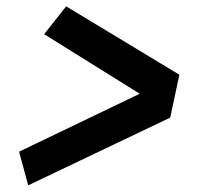

<svg xmlns="http://www.w3.org/2000/svg" viewBox="-20 -638 640 597"><path d="M185.7 -618.3 537.7 -405.7 512 -285.7 117.3 -531.7ZM39.3 -166.3 537.7 -405.7 509.3 -272.3 67.7 -61.7Z"/></svg>

Font: Epunda Slab Light
Style: Italic
Weight: 300
Italic angle: -12°
Designer: Simon Atzbach
Foundry: typofactur
Version: Version 1.102